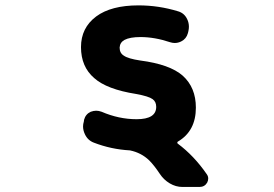

<svg xmlns="http://www.w3.org/2000/svg" viewBox="-20 -579 1040 728"><path d="M671.9 129.9Q646.5 129.9 623.5 116.2Q600.6 102.5 585.9 80.1Q564.5 47.9 545.9 29.3Q515.6 0 472.7 -8.8Q401.4 -12.7 335.9 -38.1Q312.5 -46.9 301.8 -70.3Q294.9 -85 294.9 -99.6Q294.9 -108.4 297.9 -118.2L298.8 -125Q304.7 -146.5 324.2 -155.3Q335 -159.2 344.7 -159.2Q354.5 -159.2 365.2 -155.3Q430.7 -127 498 -127Q572.3 -127 572.3 -173.8Q572.3 -193.4 558.6 -203.1Q543.9 -213.9 496.1 -222.7Q384.8 -240.2 336.9 -283.2Q287.1 -326.2 287.1 -400.4Q287.1 -473.6 344.7 -516.6Q401.4 -558.6 504.9 -558.6Q582 -558.6 655.3 -536.1Q678.7 -529.3 689.5 -506.8Q696.3 -493.2 696.3 -477.5Q696.3 -469.7 694.3 -460.9L692.4 -453.1Q686.5 -431.6 667 -421.9Q655.3 -416 642.6 -416Q633.8 -416 625 -418.9Q566.4 -438.5 512.7 -438.5Q472.7 -438.5 452.1 -427.7Q434.6 -418 433.6 -398.4Q433.6 -377.9 449.2 -368.2Q465.8 -356.4 511.7 -349.6Q624 -335 672.9 -292Q722.7 -247.1 722.7 -170.9Q722.7 -82 654.3 -42Q652.3 -41 652.3 -38.1Q652.3 -35.2 654.3 -34.2Q715.8 11.7 763.7 81.1Q769.5 88.9 769.5 97.7Q769.5 105.5 765.6 113.3Q755.9 129.9 736.3 129.9Z"/></svg>

Font: Rounded Mgen+ 1mn bold
Style: Bold
Weight: 700
Designer: [Source Han Sans]
Ryoko NISHIZUKA  (kana & ideographs); Paul D. Hunt (Latin, Greek & Cyrillic); Wenlong ZHANG  (bopomofo
Version: Version 1.059.20150602